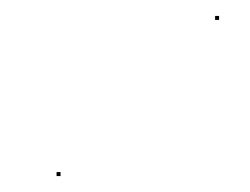

<svg xmlns="http://www.w3.org/2000/svg" viewBox="-20 -559 314 241"><path d="M51 -338V-343H56V-338ZM250 -534V-539H255V-534Z"/></svg>

Font: FRB American Cursive Just Beginnings
Style: Italic
Weight: 400
Italic angle: -25°
Version: Version 2.0;Modular Font Editor K font №1